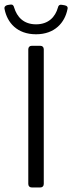

<svg xmlns="http://www.w3.org/2000/svg" viewBox="-32 -827 319 847"><path d="M-11.7 -786.1C0 -727.5 43 -675.8 127 -675.8C210 -675.8 253.9 -727.5 265.6 -786.1C268.6 -795.9 263.7 -801.8 252.9 -803.7L241.2 -805.7C231.4 -807.6 225.6 -803.7 223.6 -793.9C211.9 -752 181.6 -719.7 127 -719.7C72.3 -719.7 43 -752 30.3 -793.9C28.3 -803.7 22.5 -808.6 12.7 -806.6L1 -804.7C-8.8 -802.7 -14.6 -795.9 -11.7 -786.1ZM92.8 -609.4V-15.6C92.8 -5.9 98.6 0 108.4 0H145.5C155.3 0 161.1 -5.9 161.1 -15.6V-609.4C161.1 -619.1 155.3 -625 145.5 -625H108.4C98.6 -625 92.8 -619.1 92.8 -609.4Z"/></svg>

Font: Ed Sans Neue Light
Style: Regular
Weight: 300
Designer: Stephen Hutchings
Version: Version 1.004;PS 001.004;hotconv 1.0.88;makeotf.lib2.5.64775